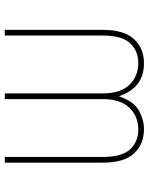

<svg xmlns="http://www.w3.org/2000/svg" viewBox="66 -650 595 766"><g transform="rotate(-90 363.0 -267.5)"><path d="M492.9 9.9Q394.9 9.9 361.5 -90.2Q340.9 -30.2 304 -9.9Q267 9.9 230.1 9.9Q170.8 9.9 133.5 -29.5Q96.6 -69.6 96.6 -154.8V-545.5H119.3V-154.8Q119.3 -77.8 149.9 -45.1Q180.8 -12.8 228 -12.8Q282 -12.8 316.1 -48.7Q350.1 -84.2 350.1 -154.8V-545.5H372.9V-154.8Q372.9 -83.8 407 -48.3Q441.4 -12.8 494.3 -12.8Q541.9 -12.8 572.8 -45.1Q603.7 -77.4 603.7 -154.8V-545.5H626.4V-154.8Q626.4 -69.2 589.1 -29.5Q552.2 9.9 492.9 9.9Z"/></g></svg>

Font: Linik Sans Thin
Style: Regular
Weight: 100
Designer: Fonts by Rasmus Andersson / Changes by Cristiano Sobral with parts from Marc Monis
Foundry: rsms
Version: Version 3.020; ttfautohint (v1.6)